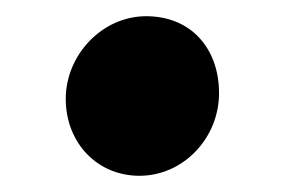

<svg xmlns="http://www.w3.org/2000/svg" viewBox="-20 -504 353 238"><path d="M61.5 -380.4C62 -326.7 100.6 -286.1 152.8 -286.1C208 -286.1 252.4 -334 251.5 -390.1C251 -442.9 217.8 -483.9 161.1 -483.9C106.4 -483.9 61 -435.5 61.5 -380.4Z"/></svg>

Font: Merriweather Sans
Style: Bold
Weight: 700
Designer: Eben Sorkin ( eben@eyebytes.com )
Foundry: Eben Sorkin
Version: Version 1.003